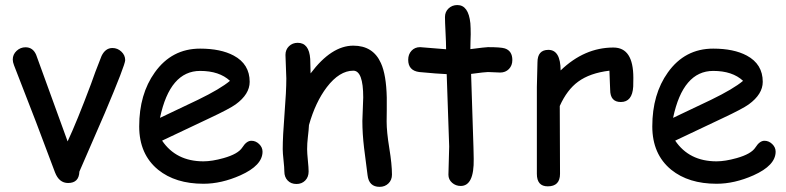

<svg xmlns="http://www.w3.org/2000/svg" viewBox="-20 -702 3097 757"><path d="M293 -25.4Q291.5 19.5 248.5 19.5Q212.9 19.5 196.8 -22.5L122.1 -220.7L35.2 -444.8Q30.3 -457.5 30.3 -467.3Q30.3 -487.3 45.4 -501.5Q60.5 -515.6 80.6 -515.6Q109.9 -515.6 122.6 -485.8L246.6 -144.5Q283.2 -222.7 338.9 -371.1Q352.1 -410.2 380.4 -481.4Q395.5 -512.7 423.3 -512.7Q443.4 -512.7 458.5 -498.5Q473.6 -484.4 473.6 -464.8Q473.6 -446.3 393.1 -255.9Z M782.2 22.5Q671.9 22.5 603.5 -32.7Q528.8 -93.8 528.8 -203.6Q528.8 -330.6 590.3 -416.5Q657.2 -510.3 769 -510.3Q850.1 -510.3 901.4 -482.9Q964.4 -449.2 964.4 -379.4Q964.4 -330.6 909.2 -290.5Q884.8 -272.9 805.7 -235.8L619.1 -147.5Q646.5 -106.9 687.3 -86.4Q728 -65.9 782.2 -65.9Q815.9 -65.9 861.3 -78.6Q918.9 -94.7 935.5 -120.8Q952.1 -147 971.2 -147Q988.3 -147 1001.7 -134Q1015.1 -121.1 1015.1 -104Q1015.1 -49.8 927.7 -10.7Q853 22.5 782.2 22.5ZM769 -422.4Q709.5 -422.4 669.9 -376.2Q630.4 -330.1 610.8 -237.3L760.7 -308.6Q849.1 -351.6 886.7 -383.3Q844.7 -422.4 769 -422.4Z M1476.6 34.7Q1434.6 34.7 1429.2 -11.2L1415.5 -118.2Q1408.7 -175.3 1408.7 -225.1Q1408.7 -238.8 1410.4 -271.5Q1412.1 -304.2 1412.1 -317.9Q1412.1 -423.3 1373 -423.3Q1318.4 -423.3 1268.6 -358.4Q1223.6 -299.3 1198.2 -209Q1197.3 -189.9 1193.8 -161.1Q1190.9 -136.7 1190.9 -113.8Q1190.9 -99.1 1193.8 -69.8Q1196.8 -40.5 1196.8 -25.9Q1196.8 -3.9 1183.3 9.8Q1169.9 23.4 1148.9 23.4Q1127.4 23.4 1114.3 9.8Q1101.1 -3.9 1101.1 -25.9Q1101.1 -40.5 1097.9 -69.8Q1094.7 -99.1 1094.7 -113.8Q1094.7 -164.1 1101.8 -253.2Q1108.9 -342.3 1108.9 -392.6Q1108.9 -408.2 1107.2 -439Q1105.5 -469.7 1105.5 -485.4Q1105.5 -506.3 1119.4 -519.8Q1133.3 -533.2 1153.8 -533.2Q1198.7 -533.2 1203.1 -469.7L1204.6 -412.6Q1286.6 -522 1373 -522Q1451.2 -522 1481.9 -453.1Q1502.9 -407.2 1504.9 -317.4V-268.1L1504.4 -222.7Q1504.4 -182.1 1514.9 -117.9Q1525.4 -53.7 1525.4 -13.7Q1525.4 7.8 1511.5 21.2Q1497.6 34.7 1476.6 34.7Z M1952.1 -416Q1941.9 -416 1928 -417Q1914.1 -418 1903.8 -418Q1892.6 -418 1837.4 -410.6L1846.7 -122.1L1847.2 -100.6L1847.7 -75.7Q1849.6 31.2 1796.4 31.2Q1776.9 31.2 1762.5 18.6Q1748 5.9 1748 -13.2Q1748 -31.7 1749.5 -68.8Q1751 -106 1751 -124.5L1741.2 -409.7Q1705.6 -411.1 1632.8 -418Q1589.4 -423.8 1589.4 -466.3Q1589.4 -487.8 1602.5 -502Q1615.7 -516.1 1636.2 -516.1L1738.8 -507.8Q1738.8 -532.7 1736.6 -574.5Q1734.4 -616.2 1734.4 -634.8Q1734.4 -655.3 1748.5 -668.7Q1762.7 -682.1 1783.2 -682.1Q1827.1 -682.1 1834.5 -610.4Q1835.9 -592.3 1835.9 -566.9L1835 -538.6L1834.5 -508.3Q1895 -516.1 1903.8 -516.1Q1954.6 -516.1 1970.2 -511.2Q2000 -501.5 2000 -465.3Q2000 -443.8 1986.6 -429.9Q1973.1 -416 1952.1 -416Z M2476.6 -360.8Q2473.1 -299.8 2427.7 -299.8Q2385.7 -299.8 2385.7 -348.1Q2385.7 -357.4 2384.3 -382.3L2382.8 -423.3Q2305.7 -414.1 2259.3 -379.9Q2215.8 -348.1 2187 -284.2L2188 -16.6Q2188 32.7 2139.6 32.7Q2096.7 32.7 2096.7 -16.6V-359.4Q2096.7 -375.5 2097.9 -407.7Q2099.1 -439.9 2099.1 -456.1Q2099.1 -505.4 2142.1 -505.4Q2189.9 -505.4 2190.4 -424.3Q2284.2 -514.6 2398.4 -514.6Q2438 -514.6 2457.5 -484.9Q2477.1 -455.1 2477.1 -395Q2477.1 -369.6 2476.6 -360.8Z M2805.2 22.5Q2694.8 22.5 2626.5 -32.7Q2551.8 -93.8 2551.8 -203.6Q2551.8 -330.6 2613.3 -416.5Q2680.2 -510.3 2792 -510.3Q2873 -510.3 2924.3 -482.9Q2987.3 -449.2 2987.3 -379.4Q2987.3 -330.6 2932.1 -290.5Q2907.7 -272.9 2828.6 -235.8L2642.1 -147.5Q2669.4 -106.9 2710.2 -86.4Q2751 -65.9 2805.2 -65.9Q2838.9 -65.9 2884.3 -78.6Q2941.9 -94.7 2958.5 -120.8Q2975.1 -147 2994.1 -147Q3011.2 -147 3024.7 -134Q3038.1 -121.1 3038.1 -104Q3038.1 -49.8 2950.7 -10.7Q2876 22.5 2805.2 22.5ZM2792 -422.4Q2732.4 -422.4 2692.9 -376.2Q2653.3 -330.1 2633.8 -237.3L2783.7 -308.6Q2872.1 -351.6 2909.7 -383.3Q2867.7 -422.4 2792 -422.4Z"/></svg>

Font: YBG Kramawirya
Style: Regular
Weight: 400
Designer: R.S. Wihananto
Foundry: R.S. Wihananto
Version: Version 2.0.1